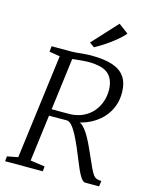

<svg xmlns="http://www.w3.org/2000/svg" viewBox="-141 -1070 913 1159"><g transform="rotate(15 316.0 -490.0)"><path d="M6 0 9 -31 76.5 -44 160.5 -697 94 -708 97.5 -743H216.5Q237.5 -743 258.8 -745Q280 -747 301.8 -749Q323.5 -751 345.5 -751Q427 -751 478.8 -733.2Q530.5 -715.5 555.2 -678.5Q580 -641.5 580.5 -584Q581.5 -521.5 553.8 -469.5Q526 -417.5 474.8 -383Q423.5 -348.5 353.5 -336L363 -344.5Q384 -346.5 403.8 -326Q423.5 -305.5 440.8 -275.2Q458 -245 471.5 -214.8Q485 -184.5 493.5 -166Q512 -124 524 -98Q536 -72 546 -58.2Q556 -44.5 567.8 -39.8Q579.5 -35 598 -35L593.5 0H506Q498 0 488.2 -9.5Q478.5 -19 465.8 -43Q453 -67 436 -110Q419.5 -150.5 402.8 -190Q386 -229.5 369 -262.2Q352 -295 335 -314.8Q318 -334.5 301.5 -334.5Q299.5 -334.5 284 -334.5Q268.5 -334.5 247.8 -334.2Q227 -334 207 -334Q187 -334 175.5 -334.5L182.5 -376Q194 -376 214 -375.8Q234 -375.5 255.8 -375.5Q277.5 -375.5 294.5 -375.8Q311.5 -376 316.5 -376Q359.5 -378.5 394 -395.2Q428.5 -412 452.2 -439.5Q476 -467 488.5 -502.5Q501 -538 500.5 -578.5Q499 -642.5 462.5 -675.8Q426 -709 335 -709Q324 -709 300 -707Q276 -705 253.2 -702.5Q230.5 -700 222 -697.5L241.5 -730L154 -44L244.5 -31L241.5 0ZM346 -803 315.5 -824.5 459 -980.5 520 -935Q502 -912.5 471.2 -887.2Q440.5 -862 406.8 -839.8Q373 -817.5 346 -803Z"/></g></svg>

Font: Merriweather 48pt Light
Style: Italic
Weight: 300
Italic angle: -7.8°
Version: Version 2.101